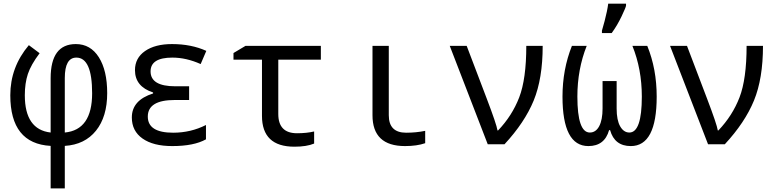

<svg xmlns="http://www.w3.org/2000/svg" viewBox="-20 -786 4241 1046"><path d="M255.9 240.2V8.8Q36.1 -3.4 36.1 -267.1Q36.1 -420.4 137.2 -540L195.8 -496.1Q148.4 -433.1 131.8 -382.8Q115.2 -332.5 115.2 -267.1Q115.2 -80.1 255.9 -64V-359.9Q255.9 -545.9 393.1 -545.9Q473.1 -545.9 518.6 -473.9Q564 -401.9 564 -278.8Q564 -149.9 502.9 -74Q441.9 2 333 8.8V240.2ZM333 -64Q481.9 -78.1 481.9 -277.8Q481.9 -472.2 396 -472.2Q333 -472.2 333 -360.8Z M1010.3 -315.9V-241.2H932.1Q785.2 -241.2 785.2 -150.9Q785.2 -63 923.3 -63Q1019 -63 1102.1 -105V-26.9Q1036.6 9.8 918 9.8Q814.9 9.8 756.6 -31.2Q698.2 -72.3 698.2 -146Q698.2 -240.2 814 -276.9V-282.2Q715.3 -314.5 715.3 -403.8Q715.3 -469.7 770 -507.8Q824.7 -545.9 917 -545.9Q1022.5 -545.9 1104 -508.8L1073.2 -437Q994.6 -472.2 918.9 -472.2Q800.3 -472.2 800.3 -397Q800.3 -315.9 935.1 -315.9Z M1728 -536.1V-460.9H1496.1V-165Q1496.1 -60.1 1598.1 -60.1Q1650.4 -60.1 1691.4 -69.8V-3.9Q1650.4 13.2 1584 13.2Q1407.2 13.2 1407.2 -154.8V-460.9H1252V-497.1L1317.4 -536.1Z M2098.1 -536.1V-158.2Q2098.1 -63 2192.4 -63Q2247.1 -63 2296.4 -73.2V-5.9Q2251 9.8 2186.5 9.8Q2009.3 9.8 2009.3 -158.2V-536.1Z M2430.2 -536.1H2522.5L2631.3 -250Q2685.1 -108.9 2690.4 -75.2H2693.4Q2770 -155.3 2808.6 -255.4Q2847.2 -355.5 2847.2 -536.1H2936.5Q2936.5 -357.9 2887.5 -238.3Q2838.4 -118.7 2728.5 0H2637.2Z M3095.7 -536.1H3176.3Q3125.5 -408.2 3125.5 -259.8Q3125.5 -64 3193.4 -64Q3226.1 -64 3244.4 -98.6Q3262.7 -133.3 3262.7 -194.8V-344.2H3339.4V-194.8Q3339.4 -131.3 3358.6 -97.7Q3377.9 -64 3408.7 -64Q3476.6 -64 3476.6 -259.8Q3476.6 -409.2 3425.3 -536.1H3506.3Q3557.6 -410.2 3557.6 -259.8Q3557.6 9.8 3416.5 9.8Q3328.1 9.8 3303.7 -77.1H3298.3Q3273.9 9.8 3185.5 9.8Q3044.4 9.8 3044.4 -259.8Q3044.4 -407.2 3095.7 -536.1ZM3259.3 -619.1 3273.9 -671.4Q3288.6 -727.1 3293.5 -766.1H3390.6V-755.9Q3390.6 -748 3366.5 -697.3Q3342.3 -646.5 3312.5 -606H3259.3Z M3630.4 -536.1H3722.7L3831.5 -250Q3885.3 -108.9 3890.6 -75.2H3893.6Q3970.2 -155.3 4008.8 -255.4Q4047.4 -355.5 4047.4 -536.1H4136.7Q4136.7 -357.9 4087.6 -238.3Q4038.6 -118.7 3928.7 0H3837.4Z"/></svg>

Font: Droid Sans Mono
Style: Regular
Weight: 400
Monospace: yes
Foundry: Ascender Corporation
Version: Version 1.00 build 112